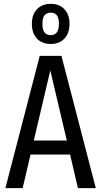

<svg xmlns="http://www.w3.org/2000/svg" viewBox="-20 -980 527 1000"><path d="M386 0 345 -175H139L98 0H8L187 -689H300L479 0ZM156 -248H328L242 -613ZM342 -856Q342 -807 315.5 -779Q289 -751 244 -751Q199 -751 172.5 -779Q146 -807 146 -856Q146 -904 172.5 -932Q199 -960 244 -960Q289 -960 315.5 -932Q342 -904 342 -856ZM201 -856Q201 -824 212 -810.5Q223 -797 244 -797Q287 -797 287 -856Q287 -887 276 -900.5Q265 -914 244 -914Q223 -914 212 -900.5Q201 -887 201 -856Z"/></svg>

Font: Fira Sans Extra Condensed
Style: Regular
Weight: 400
Width: 1
Designer: Carrois Corporate & Edenspiekermann AG
Foundry: Carrois Corporate GbR & Edenspiekermann AG
Version: Version 4.203